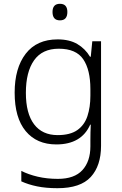

<svg xmlns="http://www.w3.org/2000/svg" viewBox="-20 -749 639 1009"><path d="M283 -542Q345 -542 386.5 -517.5Q428 -493 453 -451H457L465 -532H511V17Q511 122 457 181Q403 240 282 240Q222 240 175.5 230.5Q129 221 92 204V149Q129 168 178 179.5Q227 191 284 191Q371 191 413 145Q455 99 455 20V-11Q455 -32 455.5 -53.5Q456 -75 457 -94H454Q408 10 276 10Q173 10 115 -60Q57 -130 57 -262Q57 -391 115 -466.5Q173 -542 283 -542ZM289 -493Q202 -493 159 -432Q116 -371 116 -261Q116 -153 159 -96Q202 -39 283 -39Q349 -39 386.5 -65.5Q424 -92 439.5 -139Q455 -186 455 -246V-281Q455 -382 417.5 -437.5Q380 -493 289 -493ZM295 -729Q334 -729 334 -686Q334 -642 295 -642Q256 -642 256 -686Q256 -729 295 -729Z"/></svg>

Font: Noto Sans Gurmukhi UI Light
Style: Regular
Weight: 300
Designer: Jelle Bosma - Monotype Design Team
Foundry: Monotype Imaging Inc.
Version: Version 2.004; ttfautohint (v1.8.4.7-5d5b)